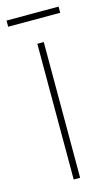

<svg xmlns="http://www.w3.org/2000/svg" viewBox="-122 -774 410 720"><g transform="rotate(-15 83.0 -413.5)"><path d="M96 -93H71V-620H96ZM184 -734V-710H-18V-734Z"/></g></svg>

Font: Noto Sans Kannada UI ExtraCondensed Thin
Style: Regular
Weight: 100
Width: 2
Designer: Jelle Bosma - Monotype Design Team
Foundry: Monotype Imaging Inc.
Version: Version 2.005; ttfautohint (v1.8.4.7-5d5b)